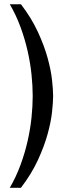

<svg xmlns="http://www.w3.org/2000/svg" viewBox="-20 -764 309 900"><path d="M229 -314Q229 -285.2 223.9 -238.5Q218.8 -191.9 202.9 -134.5Q187 -77.1 157.2 -12.7Q127.4 51.8 78.1 116.2H25.9Q55.7 64.9 76.2 9Q96.7 -46.9 109.4 -102.8Q122.1 -158.7 127.7 -212.6Q133.3 -266.6 133.3 -314Q133.3 -361.3 127.7 -415.3Q122.1 -469.2 109.4 -525.1Q96.7 -581.1 76.2 -637Q55.7 -692.9 25.9 -744.1H78.1Q127.4 -679.7 157.2 -615.2Q187 -550.8 202.9 -493.4Q218.8 -436 223.9 -389.4Q229 -342.8 229 -314Z"/></svg>

Font: Federo
Style: Regular
Weight: 400
Designer: Olexa M. Volochay | Cyreal.org
Foundry: Olexa M. Volochay | Cyreal.org
Version: Version 1.000